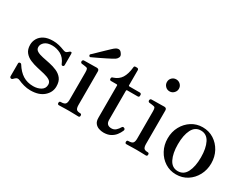

<svg xmlns="http://www.w3.org/2000/svg" viewBox="-73 -1161 2096 1640"><g transform="rotate(30 975.0 -340.5)"><path d="M267 12Q233 12 200.5 3Q168 -6 145 -17Q124 -27 109 -16Q104 -13 99 -8Q94 -3 90 1Q81 10 71 6.5Q61 3 61 -10V-134Q61 -146 72 -148Q83 -150 89 -141Q124 -85 167.5 -58Q211 -31 269 -31Q313 -31 344.5 -50Q376 -69 376 -106Q376 -133 354 -147Q332 -161 297 -169.5Q262 -178 223.5 -186.5Q185 -195 150 -210Q115 -225 93 -252.5Q71 -280 71 -326Q71 -358 87.5 -387Q104 -416 138 -434Q172 -452 226 -452Q257 -452 285 -445Q313 -438 335 -429Q362 -418 372 -426Q377 -429 382.5 -433.5Q388 -438 392 -442Q400 -448 407 -446.5Q414 -445 414 -432V-323Q414 -310 403 -307.5Q392 -305 388 -315Q365 -371 324 -392.5Q283 -414 240 -414Q191 -414 166 -392.5Q141 -371 141 -344Q141 -319 163 -306Q185 -293 219.5 -286Q254 -279 292.5 -271Q331 -263 365.5 -248Q400 -233 422 -205Q444 -177 444 -128Q444 -70 397 -29Q350 12 267 12Z M542 0Q528 0 528 -16Q528 -32 542 -32Q577 -32 587.5 -45Q598 -58 598 -87V-356Q598 -382 593 -390.5Q588 -399 574 -400Q567 -402 554 -403Q541 -404 535 -405Q522 -408 522 -422Q522 -428 526 -433Q530 -438 536 -438Q539 -438 556.5 -438.5Q574 -439 596.5 -439Q619 -439 638 -439.5Q657 -440 662 -440Q686 -440 686 -416V-87Q686 -58 695 -45Q704 -32 734 -32Q748 -32 748 -16Q748 0 734 0Q724 0 695 -1Q666 -2 642 -2Q626 -2 605 -1.5Q584 -1 566.5 -0.5Q549 0 542 0ZM567 -489Q560 -490 556.5 -496Q553 -502 555 -509Q558 -511 573 -525.5Q588 -540 609 -560.5Q630 -581 652 -602Q674 -623 691 -639Q708 -655 715 -659Q729 -670 746 -670.5Q763 -671 777 -650Q792 -630 785.5 -614Q779 -598 765 -588Q758 -583 737.5 -572Q717 -561 689.5 -547.5Q662 -534 635.5 -521Q609 -508 590 -499.5Q571 -491 567 -489Z M987 12Q964 12 941 4Q918 -4 903 -23Q888 -42 888 -76V-394Q888 -402 880 -402H825Q810 -402 810 -416V-422Q810 -428 814.5 -431.5Q819 -435 825 -436Q875 -452 899.5 -491Q924 -530 931 -597Q931 -612 945 -612H961Q967 -612 971.5 -607.5Q976 -603 976 -597V-448Q976 -440 984 -440H1087Q1094 -440 1098 -435.5Q1102 -431 1102 -426V-416Q1102 -402 1087 -402H984Q976 -402 976 -394V-107Q976 -53 1029 -53Q1054 -53 1072 -69.5Q1090 -86 1100 -105Q1105 -113 1111 -113.5Q1117 -114 1124 -110Q1136 -102 1129 -87Q1119 -63 1101.5 -40.5Q1084 -18 1056 -3Q1028 12 987 12Z M1208 0Q1194 0 1194 -16Q1194 -32 1208 -32Q1243 -32 1253.5 -45Q1264 -58 1264 -87V-356Q1264 -382 1259 -390.5Q1254 -399 1240 -400Q1233 -402 1220 -403Q1207 -404 1201 -405Q1188 -408 1188 -422Q1188 -428 1192 -433Q1196 -438 1202 -438Q1205 -438 1222.5 -438.5Q1240 -439 1262.5 -439Q1285 -439 1304 -439.5Q1323 -440 1328 -440Q1352 -440 1352 -416V-87Q1352 -58 1361 -45Q1370 -32 1400 -32Q1414 -32 1414 -16Q1414 0 1400 0Q1390 0 1361 -1Q1332 -2 1308 -2Q1292 -2 1271 -1.5Q1250 -1 1232.5 -0.5Q1215 0 1208 0ZM1301 -575Q1276 -575 1259 -592.5Q1242 -610 1242 -634Q1242 -659 1259 -676Q1276 -693 1301 -693Q1325 -693 1342.5 -676Q1360 -659 1360 -634Q1360 -610 1342.5 -592.5Q1325 -575 1301 -575Z M1702 12Q1642 12 1593.5 -19Q1545 -50 1516.5 -103Q1488 -156 1488 -220Q1488 -285 1516.5 -337.5Q1545 -390 1593.5 -421Q1642 -452 1702 -452Q1764 -452 1812.5 -421Q1861 -390 1889.5 -337.5Q1918 -285 1918 -220Q1918 -156 1889.5 -103Q1861 -50 1812.5 -19Q1764 12 1702 12ZM1702 -20Q1760 -20 1788 -75.5Q1816 -131 1816 -220Q1816 -310 1788 -365Q1760 -420 1702 -420Q1645 -420 1617 -365Q1589 -310 1589 -220Q1589 -131 1617 -75.5Q1645 -20 1702 -20Z"/></g></svg>

Font: Zen Old Mincho Medium
Style: Regular
Weight: 500
Designer: Yoshimichi Ohira
Foundry: Positype
Version: Version 1.500